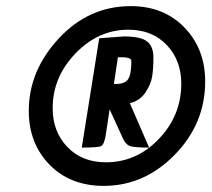

<svg xmlns="http://www.w3.org/2000/svg" viewBox="-20 -607 693 627"><path d="M404 -270 467 -125Q415 -125 402 -131Q389 -137 380 -158L338 -250L325 -164Q320 -135 310.5 -130Q301 -125 247 -125L304 -482L384 -488Q440 -488 460.5 -471.5Q481 -455 481 -419.5Q481 -384 477 -358Q473 -332 455 -305Q437 -278 404 -270ZM360 -333Q389 -333 399 -349.5Q409 -366 409 -407Q409 -420 379 -420H365L352 -333ZM319 0Q209 0 141.5 -69.5Q74 -139 74 -245Q74 -376 172 -481.5Q270 -587 407 -587Q515 -587 582.5 -517Q650 -447 650 -341Q650 -203 550.5 -101.5Q451 0 319 0ZM326 -77Q426 -77 499 -153.5Q572 -230 572 -334Q572 -410 524.5 -460Q477 -510 399 -510Q301 -510 226.5 -432.5Q152 -355 152 -254Q152 -177 200 -127Q248 -77 326 -77Z"/></svg>

Font: Economica
Style: Bold Italic
Weight: 700
Designer: Vicente Lamonaca
Foundry: Vicente Lamonaca
Version: Version 1.100